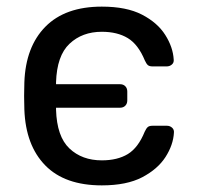

<svg xmlns="http://www.w3.org/2000/svg" viewBox="-20 -550 594 580"><path d="M287.6 10Q175.7 10 116.7 -50.4Q57.6 -110.8 53.6 -218.7Q53.6 -227.9 53.1 -244Q52.6 -260 53.1 -276.1Q53.6 -292.2 53.6 -301.3Q57.4 -408.7 117.1 -469.3Q176.9 -530 287.6 -530Q362.1 -530 408.9 -505.8Q455.7 -481.6 479.1 -444.6Q502.6 -407.6 504.7 -370.4Q505.9 -360.8 499.2 -355.1Q492.6 -349.4 483.8 -349.4H440.8Q431.3 -349.4 426.7 -353.3Q422.1 -357.3 417.5 -367.4Q397.6 -415.8 366 -434.9Q334.4 -454 287.6 -454Q228.4 -454 190.1 -417.9Q151.7 -381.9 149.3 -301.2V-295.6H342.7Q352.5 -295.6 358.5 -289.5Q364.5 -283.4 364.5 -273.6V-246.6Q364.5 -236.8 358.5 -230.7Q352.5 -224.6 342.7 -224.6H149.3V-218.6Q151.7 -137.4 189.8 -101.5Q227.8 -65.6 287.6 -65.6Q334.9 -65.6 366.3 -84.7Q397.6 -103.9 417.1 -152.1Q421.8 -162.2 426.3 -166.1Q430.9 -170.1 440.4 -170.1H484.6Q493.2 -170.1 499.8 -164.3Q506.4 -158.4 505.4 -149Q503.3 -112.1 479.9 -75.6Q456.4 -39.1 409.5 -14.5Q362.5 10 287.6 10Z"/></svg>

Font: Rubik Light
Style: Regular
Weight: 300
Designer: Hubert and Fischer
Foundry: Hubert and Fischer
Version: Version 2.300;gftools[0.9.30]